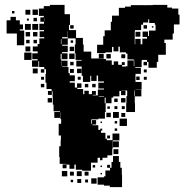

<svg xmlns="http://www.w3.org/2000/svg" viewBox="-20 -741 754 785"><path d="M709 -681H714V-641H691V-604H686V-579H652V-565H658V-517H627V-488H621V-464H587V-488H581V-496H561V-494H559V-466H533V-463H556V-439H534V-406H559V-376H534V-375H558V-347H531V-319H532V-283H496V-319H497V-348H500V-371H476V-370H493V-352H475V-369H468V-347H443V-342H436V-319H412V-342H408V-319H412V-283H409V-256H382V-253H354V-251H352V-235H355V-250H373V-232H358V-229H382V-210H390V-215H398V-207H393V-198H411V-174H417V-168H440V-195H468V-167H441V-134H439V-106H419V-96H399V-86H389V-96H379V-76H352V-43H316V-47H290V-68H284V-51H264V-68H252V-53H236V-69H251V-71H224V-99H222V-143H228V-167H229V-187H220V-235H230V-254H227V-282H226V-259H202V-283H225V-286H199V-313H196V-342H195V-368H192V-353H176V-369H191V-377H170V-403H166V-439H168V-458H161V-467H140V-491H137V-468H111V-494H134V-499H112V-523H134V-531H114V-551H134V-561H141V-584H161V-589H142V-613H160V-618H141V-644H160V-652H145V-670H159V-676H139V-706H159V-716H184V-721H244V-683H266V-639H262V-618H291V-586H319V-559H322V-530H353V-502H384V-521H404V-501H385V-500H413V-494H437V-476H445V-490H463V-476H478V-487H490V-475H479V-469H495V-470H501V-494H527V-470H529V-494H527V-498H501V-522H495V-527H470V-550H464V-531H444V-549H438V-527H411V-524H377V-558H402V-593H408V-617H433V-652H438V-677H466V-709H491V-714H515V-720H573V-719H575V-720H604V-721H664V-710H683V-706H709ZM113 -702H135V-680H113ZM84 -701H104V-681H84ZM29 -696H39V-686H29ZM79 -556H49V-604H7V-658H23V-672H45V-658H61V-641H74V-621H61V-616H79ZM131 -668V-654H117V-668ZM163 -655H164V-666H163ZM98 -665V-657H90V-665ZM613 -640V-647H590V-662H586V-649H565V-640H557V-618H532V-613H531V-560H533V-582H555V-560H562V-583H581V-590H563V-612H585V-594H589V-616H616V-640ZM82 -643H106V-619H82ZM112 -643H136V-619H112ZM267 -638H281V-624H267ZM581 -624H567V-638H581ZM601 -634H607V-628H601ZM286 -523V-559H289V-584H257V-613H256V-589H234V-584H257V-558H234V-554H257V-528H234V-523H256V-499H232V-521H228V-498H231V-471H232V-493H256V-469H234V-467H260V-442H265V-433H286V-409H265V-403H286V-383H295V-400H313V-382H296V-377H320V-356H325V-370H343V-356H356V-369H372V-353H359V-351H380V-375H405V-379H382V-403H405V-408H381V-432H375V-410H353V-431H349V-406H319V-431H314V-469H292V-493H314V-496H289V-523ZM554 -591H534V-611H554ZM85 -610H103V-592H85ZM115 -610H133V-592H115ZM229 -561H231V-581H229ZM101 -578V-564H87V-578ZM131 -578V-564H117V-578ZM269 -576H279V-566H269ZM104 -531H84V-551H104ZM265 -550H283V-532H265ZM109 -496H79V-526H109ZM285 -500H263V-522H285ZM415 -502V-520H433V-502ZM476 -519H492V-503H476ZM267 -474V-488H281V-474ZM581 -474H567V-488H581ZM134 -441H114V-461H134ZM295 -460H313V-442H295ZM282 -443H266V-459H282ZM161 -444H147V-458H161ZM580 -445H568V-457H580ZM551 -428V-414H537V-428ZM148 -415V-427H160V-415ZM310 -415H298V-427H310ZM580 -415H568V-427H580ZM161 -384H147V-398H161ZM327 -398H341V-384H327ZM357 -398H371V-384H357ZM530 -371H528V-348H530ZM384 -347V-345H405V-347ZM193 -322H175V-340H193ZM475 -340H493V-322H475ZM447 -338H461V-324H447ZM460 -307V-295H448V-307ZM478 -295V-307H490V-295ZM419 -296V-306H429V-296ZM442 -283H466V-259H442ZM415 -280H433V-262H415ZM492 -263H476V-279H492ZM499 -226H469V-256H499ZM449 -246H459V-236H449ZM397 -244V-238H391V-244ZM459 -206H449V-216H459ZM430 -187V-175H418V-187ZM442 -163H466V-139H442ZM464 -131V-111H444V-131ZM472 -55H478V-26H479V24H429V18H405V14H379V-16H405V-20H411V-44H430V-55H436V-79H442V-103H466V-79H472ZM418 -55V-67H430V-55ZM359 -56V-66H369V-56ZM391 -64H397V-58H391ZM255 -20H233V-42H255ZM314 -21H294V-41H314ZM282 -23H266V-39H282ZM342 -23H326V-39H342ZM397 -28H391V-34H397ZM375 10H353V-12H375ZM312 7H296V-9H312ZM340 5H328V-7H340ZM279 4H269V-6H279Z"/></svg>

Font: Rubik-Storm
Style: Regular
Weight: 400
Designer: NaN (generative design), Hubert & Fischer (Rubik source font outlines)
Foundry: NaN, Hubert & Fischer
Version: Version 1.000